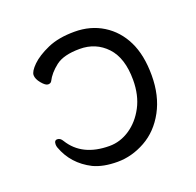

<svg xmlns="http://www.w3.org/2000/svg" viewBox="-96 -587 722 706"><g transform="rotate(-20 265.0 -234.0)"><path d="M156 0Q85 -36 59 -108Q57 -114 57 -120Q57 -136 69 -136Q81 -136 89 -122Q135 -47 242 -47Q284 -47 321.5 -72Q359 -97 382.5 -141.5Q406 -186 406 -246Q406 -332 364.5 -376Q323 -420 260 -420Q197 -420 166 -396Q135 -372 121 -344Q117 -337 107 -337Q97 -337 82.5 -354.5Q68 -372 68 -387Q68 -402 91.5 -425Q115 -448 158 -467Q201 -486 263.5 -486Q326 -486 374.5 -456Q423 -426 449.5 -372Q476 -318 476 -238.5Q476 -159 444 -100Q412 -41 359 -11.5Q306 18 250 18Q194 18 156 0Z"/></g></svg>

Font: Fusion Kai T
Style: Regular
Weight: 400
Designer: Fontworks Inc.
Version: Version 24.134;May 13, 2024